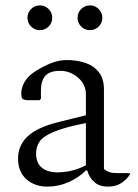

<svg xmlns="http://www.w3.org/2000/svg" viewBox="-20 -683 514 713"><path d="M156 10Q109 10 78 -17.5Q47 -45 47 -94Q47 -143 83 -177Q119 -211 202 -231L299 -255V-332Q299 -370 269.5 -395Q240 -420 204 -420Q164 -420 148 -401Q132 -382 132 -349V-316L127 -311H85Q70 -311 64.5 -315.5Q59 -320 59 -337Q59 -358 72 -380Q85 -402 111 -418Q139 -436 168.5 -448Q198 -460 228 -460Q266 -460 297 -449.5Q328 -439 347 -415Q366 -391 366 -351V-56Q374 -48 386 -44Q398 -40 417 -40H461L463 -38V-36Q453 -19 432.5 -4.5Q412 10 381 10Q349 10 330 -7Q311 -24 304 -50H299Q273 -24 235.5 -7Q198 10 156 10ZM114 -113Q114 -78 135 -60.5Q156 -43 194 -43Q219 -43 245 -49Q271 -55 299 -69V-226Q218 -210 178.5 -193Q139 -176 126.5 -156.5Q114 -137 114 -113ZM128 -571Q109 -571 95.5 -584.5Q82 -598 82 -617Q82 -636 95.5 -649.5Q109 -663 128 -663Q147 -663 160.5 -649.5Q174 -636 174 -617Q174 -598 160.5 -584.5Q147 -571 128 -571ZM314 -571Q295 -571 281.5 -584.5Q268 -598 268 -617Q268 -636 281.5 -649.5Q295 -663 314 -663Q333 -663 346.5 -649.5Q360 -636 360 -617Q360 -598 346.5 -584.5Q333 -571 314 -571Z"/></svg>

Font: Spectral Light
Style: Regular
Weight: 300
Designer: Jean-Baptiste Levee
Foundry: Production Type
Version: Version 2.001